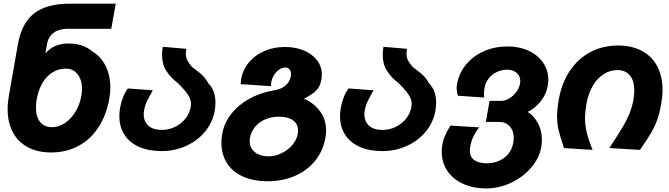

<svg xmlns="http://www.w3.org/2000/svg" viewBox="-20 -810 3640 1044"><path d="M21.5 -217Q21.5 -250.5 28.5 -291L77.5 -570Q98 -685 166 -737.5Q234 -790 358.5 -790H609.5L585 -653.5H350Q301 -653.5 271.8 -631.8Q242.5 -610 235.5 -569.5L227 -520.5Q274.5 -573.5 350.5 -573.5Q393.5 -573.5 425 -562.8Q456.5 -552 482 -530.5Q528.5 -503 554.2 -451.5Q580 -400 580 -335Q580 -306.5 574.5 -274.5Q558.5 -183.5 515.2 -117.5Q472 -51.5 406.2 -16.2Q340.5 19 258.5 19Q184 19 130.8 -9.8Q77.5 -38.5 49.5 -91.5Q21.5 -144.5 21.5 -217ZM423 -291.5Q426 -310.5 426 -327Q426 -359.5 415 -384.5Q404 -409.5 384.2 -423.2Q364.5 -437 338.5 -437Q298.5 -437 265.8 -416.8Q233 -396.5 210.8 -358.8Q188.5 -321 179.5 -269.5Q175.5 -248 175.5 -224.5Q175.5 -174.5 198.2 -146.5Q221 -118.5 262.5 -118.5Q298.5 -118.5 332 -140.2Q365.5 -162 389.8 -201.5Q414 -241 423 -291.5Z M629 -178.5Q629 -201.5 633.5 -226Q638 -252.5 649.2 -281.2Q660.5 -310 675.5 -329L811 -319Q787.5 -277.5 777.8 -256.8Q768 -236 764 -213.5Q761.5 -199.5 761.5 -189Q761.5 -149 787.2 -126.2Q813 -103.5 859.5 -103.5Q897.5 -103.5 931.5 -120Q965.5 -136.5 988.2 -165Q1011 -193.5 1017 -229Q1018.5 -238 1018.5 -245.5Q1018.5 -269 1003.2 -293Q988 -317 948 -357.5Q907 -388.5 884 -425Q861 -461.5 861 -513Q861 -531.5 865 -555.5L993.5 -544.5Q990.5 -529 990.5 -516.5Q990.5 -498 998 -482.8Q1005.5 -467.5 1024 -446Q1055.5 -422.5 1068 -412Q1080.5 -401.5 1091 -389.2Q1101.5 -377 1113.5 -356.5Q1151.5 -317.5 1151.5 -252Q1151.5 -232.5 1147.5 -207.5Q1136.5 -145 1095.5 -95Q1054.5 -45 992.5 -16.8Q930.5 11.5 859.5 11.5Q788 11.5 736 -11.5Q684 -34.5 656.5 -77.5Q629 -120.5 629 -178.5Z M1184 -33Q1184 -57 1188.5 -83Q1199 -141 1236.8 -189.8Q1274.5 -238.5 1334.2 -272Q1394 -305.5 1468 -318.5Q1507 -324 1531.5 -344.2Q1556 -364.5 1561.5 -396Q1562.5 -404 1562.5 -407.5Q1562.5 -423.5 1554 -433.2Q1545.5 -443 1532 -443Q1512.5 -443 1493.8 -428.5Q1475 -414 1463.8 -390.5Q1452.5 -367 1453.5 -341.5L1288.5 -352.5Q1291 -411.5 1323.5 -457.5Q1356 -503.5 1410 -529Q1464 -554.5 1529.5 -554.5Q1587 -554.5 1632.8 -535.2Q1678.5 -516 1704.2 -482Q1730 -448 1730 -405Q1730 -391.5 1728 -380Q1723.5 -354 1713.8 -336.8Q1704 -319.5 1685.2 -305Q1666.5 -290.5 1633 -273.5Q1685 -251 1719 -206.5Q1753 -162 1753 -100.5Q1753 -80.5 1749.5 -61Q1737 10 1693.8 63.8Q1650.5 117.5 1583.5 146.5Q1516.5 175.5 1435 175.5Q1358 175.5 1301.2 150Q1244.5 124.5 1214.2 77.2Q1184 30 1184 -33ZM1599 -81.5Q1600.5 -91.5 1600.5 -100Q1600.5 -136 1573.2 -155.8Q1546 -175.5 1497 -175.5Q1455 -175.5 1421.5 -160.8Q1388 -146 1366.5 -119.8Q1345 -93.5 1339 -59.5Q1337.5 -51.5 1337.5 -43Q1337.5 -18.5 1350 0.2Q1362.5 19 1385.8 29.5Q1409 40 1440 40Q1476.5 40 1511.2 23Q1546 6 1569.8 -22Q1593.5 -50 1599 -81.5Z M1829 -178.5Q1829 -201.5 1833.5 -226Q1838 -252.5 1849.2 -281.2Q1860.5 -310 1875.5 -329L2011 -319Q1987.5 -277.5 1977.8 -256.8Q1968 -236 1964 -213.5Q1961.5 -199.5 1961.5 -189Q1961.5 -149 1987.2 -126.2Q2013 -103.5 2059.5 -103.5Q2097.5 -103.5 2131.5 -120Q2165.5 -136.5 2188.2 -165Q2211 -193.5 2217 -229Q2218.5 -238 2218.5 -245.5Q2218.5 -269 2203.2 -293Q2188 -317 2148 -357.5Q2107 -388.5 2084 -425Q2061 -461.5 2061 -513Q2061 -531.5 2065 -555.5L2193.5 -544.5Q2190.5 -529 2190.5 -516.5Q2190.5 -498 2198 -482.8Q2205.5 -467.5 2224 -446Q2255.5 -422.5 2268 -412Q2280.5 -401.5 2291 -389.2Q2301.5 -377 2313.5 -356.5Q2351.5 -317.5 2351.5 -252Q2351.5 -232.5 2347.5 -207.5Q2336.5 -145 2295.5 -95Q2254.5 -45 2192.5 -16.8Q2130.5 11.5 2059.5 11.5Q1988 11.5 1936 -11.5Q1884 -34.5 1856.5 -77.5Q1829 -120.5 1829 -178.5Z M2382 15.5Q2382 -5.5 2385.5 -25Q2390 -50 2398.8 -70.2Q2407.5 -90.5 2429 -127L2586 -117.5Q2546.5 -69.5 2537 -13Q2535 -3 2535 8Q2535 44.5 2560 61.2Q2585 78 2627.5 78Q2660.5 78 2691 65.5Q2721.5 53 2743 27.8Q2764.5 2.5 2771 -34Q2773.5 -49 2773.5 -59.5Q2773.5 -99 2751.5 -123Q2729.5 -147 2695 -147H2622L2642 -261.5H2705Q2726 -261.5 2748.2 -274.5Q2770.5 -287.5 2787 -309.5Q2803.5 -331.5 2808 -357Q2809 -365 2809 -369Q2809 -396 2789.8 -413.5Q2770.5 -431 2738 -431Q2708.5 -431 2682.2 -418.8Q2656 -406.5 2638 -384.2Q2620 -362 2615 -333.5Q2614 -330 2612.8 -320.2Q2611.5 -310.5 2611.5 -300Q2611.5 -288 2613.5 -279.5L2469.5 -289.5L2467.5 -299.5Q2465.5 -307.5 2464.2 -314.8Q2463 -322 2463 -329Q2463 -341.5 2465.5 -354Q2476 -413 2514.5 -459.5Q2553 -506 2612 -531.8Q2671 -557.5 2740 -557.5Q2804 -557.5 2854.5 -534Q2905 -510.5 2933.2 -469Q2961.5 -427.5 2961.5 -376Q2961.5 -360 2958.5 -343.5Q2950 -295.5 2919.2 -258Q2888.5 -220.5 2849.5 -201.5Q2883.5 -180 2905 -140Q2926.5 -100 2926.5 -50Q2926.5 -29.5 2923 -10Q2912.5 50 2868 101.8Q2823.5 153.5 2758.5 184Q2693.5 214.5 2624.5 214.5Q2552.5 214.5 2497.5 189.2Q2442.5 164 2412.2 118.8Q2382 73.5 2382 15.5Z M3009 -176Q3009 -215 3018.5 -269Q3034 -358.5 3078.5 -424.8Q3123 -491 3190.2 -526.8Q3257.5 -562.5 3340.5 -562.5Q3416 -562.5 3470.5 -533.2Q3525 -504 3553.8 -449.5Q3582.5 -395 3582.5 -321Q3582.5 -287.5 3575.5 -247Q3566.5 -195.5 3553.8 -159.2Q3541 -123 3520.2 -87.5Q3499.5 -52 3460 5L3293.5 -5L3304.5 -22Q3345.5 -85 3366.2 -119.8Q3387 -154.5 3402 -190.8Q3417 -227 3424.5 -269Q3429 -296 3429 -318Q3429 -371.5 3404.8 -400.2Q3380.5 -429 3337.5 -429Q3297.5 -429 3262.8 -407Q3228 -385 3203.5 -343.8Q3179 -302.5 3169 -247Q3161 -199 3161 -167Q3161 -129.5 3170.2 -90.5Q3179.5 -51.5 3202 5L3046.5 -5Q3025.5 -69.5 3017.2 -103.2Q3009 -137 3009 -176Z"/></svg>

Font: JuliaMono Black
Style: Italic
Weight: 900
Italic angle: -9°
Monospace: yes
Designer: cormullion
Foundry: corm
Version: Version 0.057; ttfautohint (v1.8.4)